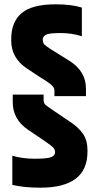

<svg xmlns="http://www.w3.org/2000/svg" viewBox="-20 -719 444 889"><path d="M182 -281V-254Q182 -243 190 -234Q201 -224 306 -154Q344 -129 364.5 -99Q385 -69 385 -24V-16Q385 150 167 150Q91 150 37 137V2Q84 16 141.5 16Q199 16 217 8.5Q235 1 235 -13.5Q235 -28 224 -38Q213 -50 110 -118Q39 -166 39 -246V-281ZM32 -538Q32 -618 80.5 -658.5Q129 -699 237 -699Q311 -699 359 -684V-551Q314 -566 260.5 -566Q207 -566 192.5 -558Q178 -550 178 -535.5Q178 -521 185.5 -513Q193 -505 217 -490L299 -439Q378 -390 378 -309V-274H232V-299Q232 -312 222 -322Q208 -336 171 -358L103 -403Q32 -451 32 -531Z"/></svg>

Font: Khand
Style: Bold
Weight: 700
Designer: Devanagari: Sanchit Sawaria, Jyotish Sonowal; Latin: Satya Rajpurohit
Foundry: Indian Type Foundry
Version: Version 1.101;PS 1.0;hotconv 1.0.78;makeotf.lib2.5.61930; tt